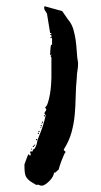

<svg xmlns="http://www.w3.org/2000/svg" viewBox="-20 -565 319 605"><path d="M95 18Q82 11 74.5 5.5Q67 0 63 -6.5Q59 -13 58 -22.5Q57 -32 57 -47L67 -74L71 -80Q71 -78 73 -76L75 -74Q75 -75 76 -76.5Q77 -78 77 -80L75 -84V-86Q75 -88 78 -88H83Q83 -94 86.5 -95Q90 -96 93 -104Q96 -110 97 -117.5Q98 -125 101 -131Q109 -150 114.5 -166.5Q120 -183 124 -202Q120 -206 120 -208Q120 -210 123 -214Q126 -218 126 -220L122 -227Q127 -229 131 -241.5Q135 -254 137.5 -269Q140 -284 141 -298.5Q142 -313 142 -320V-384L140 -386Q140 -388 141 -390Q142 -392 142 -394L138 -390V-394Q138 -400 139 -412Q140 -424 142 -424H144V-445H138V-447H142V-455H138Q138 -458 140 -458Q142 -458 142 -461H138L128 -522L120 -535Q120 -537 119.5 -539Q119 -541 119 -542Q119 -545 122 -545L176 -530L194 -504Q206 -490 211 -473Q216 -456 218.5 -438Q221 -420 222 -401.5Q223 -383 226 -367V-365Q226 -353 224 -342Q222 -331 222 -320Q219 -290 218.5 -261Q218 -232 215.5 -204Q213 -176 205.5 -148.5Q198 -121 181 -94V-92L187 -86Q185 -85 181.5 -77Q178 -69 174 -59Q170 -49 167.5 -40.5Q165 -32 165 -31L154 -21H150Q150 -15 146 -8Q142 -1 136 5Q130 11 123.5 15.5Q117 20 112 20Q107 20 104.5 18.5Q102 17 99 17Q96 17 95 18ZM91 -111Q91 -109 89 -106Q87 -103 86 -102H82ZM103 -153Q105 -153 105 -151Q105 -149 103 -149Q101 -149 101 -151Q101 -153 103 -153ZM95 -127Q97 -127 97 -125Q97 -123 95 -123Q93 -123 93 -125Q93 -127 95 -127ZM110 -171Q112 -171 112 -169Q112 -167 110 -167Q108 -167 108 -169Q108 -171 110 -171ZM114 -182Q116 -182 116 -180Q116 -178 114 -178Q112 -178 112 -180Q112 -182 114 -182ZM101 -147Q103 -147 103 -145Q103 -143 101 -143Q99 -143 99 -145Q99 -147 101 -147ZM120 -202Q122 -202 122 -200Q122 -198 120 -198Q118 -198 118 -200Q118 -202 120 -202ZM81 -98V-94L79 -92V-96ZM110 -165Q110 -161 108 -161V-165ZM112 -176Q114 -175 114 -175Q114 -174 112 -174Q110 -174 110 -175Q111 -176 112 -176Z"/></svg>

Font: East Sea Dokdo
Style: Regular
Weight: 400
Designer: YoonDesign Inc.
Foundry: YoonDesign Inc.
Version: Version 1.00